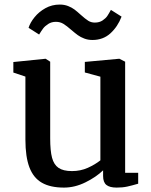

<svg xmlns="http://www.w3.org/2000/svg" viewBox="-20 -832 678 863"><path d="M40 0ZM443.4 -66.4Q412.1 -36.1 364.3 -12.5Q316.4 11.2 267.6 11.2Q206.5 11.2 168.5 -10.5Q130.4 -32.2 112.3 -79.6Q94.2 -127 94.2 -204.6V-487.8L40 -505.9V-553.2L184.6 -567.9H185.1L205.6 -554.7V-210Q205.6 -154.3 213.9 -123Q222.2 -91.8 243.2 -77.4Q264.2 -63 303.7 -63Q341.8 -63 374.5 -77.6Q407.2 -92.3 431.2 -111.3V-487.3L361.3 -506.3V-553.7L515.6 -567.9H516.6L542.5 -554.7V-55.2H601.1V-6.3Q572.8 2 552 6.6Q531.2 11.2 504.4 11.2Q473.1 11.2 458.3 -0.7Q443.4 -12.7 443.4 -41ZM248.5 -811.5Q269 -811.5 285.9 -804.9Q302.7 -798.3 314.7 -789.3Q326.7 -780.3 343.3 -765.1Q363.3 -747.1 376.5 -738.8Q389.6 -730.5 406.2 -730.5Q426.8 -730.5 441.2 -740.2Q455.6 -750 462.4 -760.3Q469.2 -770.5 478.5 -787.6L526.4 -757.3Q509.3 -712.4 476.6 -682.4Q443.8 -652.3 395.5 -652.3Q375.5 -652.3 358.9 -658.7Q342.3 -665 330.1 -673.8Q317.9 -682.6 300.8 -697.3Q279.8 -715.8 264.9 -724.9Q250 -733.9 231.4 -733.9Q211.4 -733.9 196.5 -724.1Q181.6 -714.4 174.1 -704.3Q166.5 -694.3 155.8 -676.8L108.4 -707Q115.7 -730.5 135.3 -754.6Q154.8 -778.8 184.1 -795.2Q213.4 -811.5 248.5 -811.5Z"/></svg>

Font: Merriweather
Style: Regular
Weight: 400
Designer: Eben Sorkin
Foundry: Eben Sorkin
Version: Version 1.584; ttfautohint (v1.6)